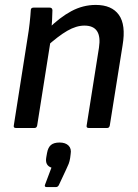

<svg xmlns="http://www.w3.org/2000/svg" viewBox="-20 -520 559 780"><path d="M341 0Q330 0 332 -10L382 -326Q396 -416 323 -416Q290 -416 253.5 -395Q217 -374 167 -329L174 -401Q222 -449 269.5 -474.5Q317 -500 369 -500Q434 -500 463 -459.5Q492 -419 478 -336L426 -10Q424 0 415 0ZM45 0Q34 0 36 -10L92 -366Q97 -395 100.5 -426.5Q104 -458 105 -478Q105 -489 116 -489H182Q192 -489 193 -479Q193 -464 191.5 -437Q190 -410 187 -390V-364L131 -10Q129 0 120 0ZM170 240Q159 240 163 230L189 161Q162 152 168 119L171 102Q175 79 187 69Q199 59 222 59Q246 59 258.5 71.5Q271 84 267 106L265 122Q263 135 259 145.5Q255 156 249 168L220 230Q216 240 207 240Z"/></svg>

Font: Sofia Sans Semi Condensed SemiBold
Style: Italic
Weight: 600
Italic angle: -9°
Version: Version 4.100